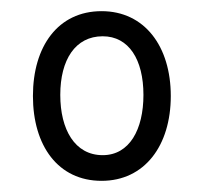

<svg xmlns="http://www.w3.org/2000/svg" viewBox="-20 -753 366 344"><path d="M162 -429C239 -429 286 -492 286 -581C286 -670 239 -733 162 -733C84 -733 39 -670 39 -581C39 -492 84 -429 162 -429ZM164 -475C114 -475 88 -521 88 -583C88 -646 115 -688 164 -688C211 -688 237 -646 237 -583C237 -521 212 -475 164 -475Z"/></svg>

Font: Noto Serif Tamil ExtraCondensed
Style: Bold Italic
Weight: 700
Width: 2
Italic angle: -12°
Designer: Indian Type Foundry, Tom Grace, and the Monotype Design Team
Foundry: Monotype Imaging Inc.
Version: Version 2.003